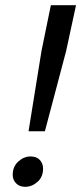

<svg xmlns="http://www.w3.org/2000/svg" viewBox="-20 -710 315 740"><path d="M90 -204 140 -514 176 -690H273L235 -514L153 -204ZM29 -36Q29 -68 50.5 -87.5Q72 -107 98 -107Q121 -107 133.5 -93.5Q146 -80 146 -60Q146 -28 124.5 -9Q103 10 77 10Q55 10 42 -3.5Q29 -17 29 -36Z"/></svg>

Font: Radio Canada Condensed
Style: Italic
Weight: 400
Width: 3
Italic angle: -12°
Designer: Charles Daoud, Etienne Aubert Bonn, Alexandre Saumier Demers, Jacques Le Bailly
Foundry: Radio-Canada
Version: Version 2.104; ttfautohint (v1.8.4.7-5d5b);gftools[0.9.28.de